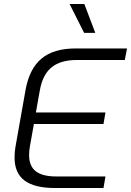

<svg xmlns="http://www.w3.org/2000/svg" viewBox="-20 -943 657 963"><path d="M53 -153Q53 -184 58 -209L108 -491Q127 -598 188 -649Q249 -700 359 -700H617L606 -642H364Q284 -642 239 -605.5Q194 -569 180 -491L160 -379H509L499 -321H150L130 -209Q126 -188 126 -165Q126 -110 159.5 -84Q193 -58 261 -58H509L499 0H256Q153 0 103 -37.5Q53 -75 53 -153ZM329 -923H403L458 -778H402Z"/></svg>

Font: KoHo
Style: Italic
Weight: 400
Italic angle: -10°
Designer: Cadson Demak & Katatrad Team
Foundry: Cadson Demak Co.,Ltd.
Version: Version 1.000